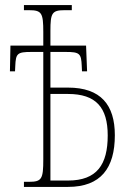

<svg xmlns="http://www.w3.org/2000/svg" viewBox="-20 -734 510 754"><path d="M74 0H247C376 0 431 -74 431 -203C431 -322 376 -390 247 -390H178V-530H238C293 -530 299 -524 301 -475L302 -454H322L318 -555H178V-612C178 -683 184 -694 234 -694H262V-714H74V-694H94C144 -694 150 -683 150 -608V-555H21L19 -454H39L40 -475C42 -524 48 -530 103 -530H150V-108C150 -31 144 -20 94 -20H74ZM247 -25H178V-365H247C357 -365 403 -312 403 -202C403 -88 361 -25 247 -25Z"/></svg>

Font: Noto Serif ExtraCondensed Thin
Style: Regular
Weight: 100
Width: 2
Designer: Monotype Design Team
Foundry: Monotype Imaging Inc.
Version: Version 2.013